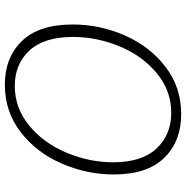

<svg xmlns="http://www.w3.org/2000/svg" viewBox="-8 -734 749 772"><g transform="rotate(90 366.0 -347.5)"><path d="M78 -266Q78 -376 122.5 -476.5Q167 -577 249 -639.5Q331 -702 438 -702Q548 -702 614.5 -633.5Q681 -565 681 -431Q681 -323 637 -221.5Q593 -120 510.5 -56.5Q428 7 320 7Q211 7 144.5 -61.5Q78 -130 78 -266ZM632 -428Q632 -544 576.5 -603Q521 -662 433 -662Q344 -662 274 -604Q204 -546 166 -454.5Q128 -363 128 -267Q128 -151 182.5 -92Q237 -33 325 -33Q414 -33 484.5 -91Q555 -149 593.5 -241Q632 -333 632 -428Z"/></g></svg>

Font: Bitter Pro Light
Style: Italic
Weight: 300
Italic angle: -9°
Designer: Sol Matas, and Bitter project Authors
Foundry: Sol Matas
Version: Version 1.010